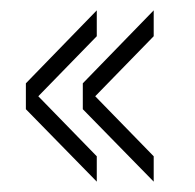

<svg xmlns="http://www.w3.org/2000/svg" viewBox="-20 -495 377 371"><path d="M167 -144 30 -284V-334L167 -475V-425L54 -309L167 -193ZM277 -144 140 -284V-334L277 -475V-425L164 -309L277 -193Z"/></svg>

Font: Big Shoulders Stencil Text Thin
Style: Regular
Weight: 100
Designer: Patric King
Foundry: XO Type Co
Version: Version 2.001